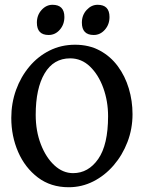

<svg xmlns="http://www.w3.org/2000/svg" viewBox="-20 -765 606 798"><path d="M265.6 13.2Q190.9 13.2 137.5 -27.3Q84 -67.9 55.4 -133.5Q26.9 -199.2 26.9 -274.9Q26.9 -335.9 46.6 -390.9Q66.4 -445.8 102.1 -488.3Q137.7 -530.8 186 -554.9Q234.4 -579.1 292 -579.1Q350.1 -579.1 394.8 -554.9Q439.5 -530.8 469.7 -489.7Q500 -448.7 515.4 -397.2Q530.8 -345.7 530.8 -290.5Q530.8 -229.5 509.8 -174.8Q488.8 -120.1 452.1 -77.6Q415.5 -35.2 367.7 -11Q319.8 13.2 265.6 13.2ZM283.7 -45.4Q347.2 -45.4 388.2 -104.2Q429.2 -163.1 429.2 -282.2Q429.2 -344.2 409.4 -399.2Q389.6 -454.1 354.2 -488.3Q318.8 -522.5 271.5 -522.5Q202.6 -522.5 165.5 -460Q128.4 -397.5 128.4 -287.6Q128.4 -220.7 149.7 -165.5Q170.9 -110.4 206.1 -77.9Q241.2 -45.4 283.7 -45.4ZM247.6 -694.3Q247.6 -663.1 228.5 -641.4Q209.5 -619.6 182.1 -619.6Q133.3 -619.6 133.3 -670.9Q133.3 -702.1 152.8 -723.6Q172.4 -745.1 198.2 -745.1Q247.6 -745.1 247.6 -694.3ZM435.1 -694.3Q435.1 -663.1 415.8 -641.4Q396.5 -619.6 369.6 -619.6Q320.3 -619.6 320.3 -670.9Q320.3 -702.1 340.1 -723.6Q359.9 -745.1 385.7 -745.1Q435.1 -745.1 435.1 -694.3Z"/></svg>

Font: Dai Banna SIL Medium
Style: Regular
Weight: 500
Designer: Victor Gaultney
Foundry: SIL International
Version: Version 4.000